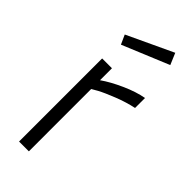

<svg xmlns="http://www.w3.org/2000/svg" viewBox="-239 -777 817 817"><g transform="rotate(45 169.5 -368.5)"><path d="M75 0V-500H134V-428Q171 -454 224.5 -478Q278 -502 323 -510V-450Q280 -441 233 -422.5Q186 -404 160 -390L134 -375V0ZM71 -640 278 -737 300 -685 90 -598Z"/></g></svg>

Font: Titillium Web
Style: Light
Weight: 300
Version: Version 1.001;PS 57.000;hotconv 1.0.70;makeotf.lib2.5.55311